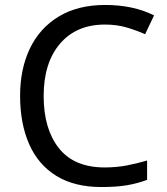

<svg xmlns="http://www.w3.org/2000/svg" viewBox="-20 -744 672 774"><path d="M403 -645Q288 -645 222 -568Q156 -491 156 -357Q156 -224 217.5 -146.5Q279 -69 402 -69Q449 -69 491 -77Q533 -85 573 -97V-19Q533 -4 490.5 3Q448 10 389 10Q280 10 207 -35Q134 -80 97.5 -163Q61 -246 61 -358Q61 -466 100.5 -548.5Q140 -631 217 -677.5Q294 -724 404 -724Q517 -724 601 -682L565 -606Q532 -621 491.5 -633Q451 -645 403 -645Z"/></svg>

Font: Noto Sans Shavian
Style: Regular
Weight: 400
Designer: Monotype Design Team
Foundry: Monotype Imaging Inc.
Version: Version 2.001; ttfautohint (v1.8.4.7-5d5b)